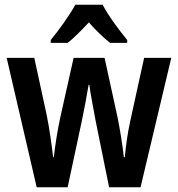

<svg xmlns="http://www.w3.org/2000/svg" viewBox="-20 -786 747 806"><path d="M411 -766H296C274 -725 227 -659 193 -618V-606H264C290 -626 321 -658 353 -692C383 -658 414 -628 442 -606H514V-618C478 -662 434 -721 411 -766ZM382 -276 438 0H570L699 -543H585L527 -279C515 -225 507 -164 504 -126H500C494 -180 483 -246 474 -291L419 -543H289L233 -293C221 -238 211 -172 206 -126H203C197 -179 187 -249 176 -303L124 -543H8L134 0H264L323 -276C332 -317 345 -388 352 -430H355C360 -391 374 -320 382 -276Z"/></svg>

Font: Noto Sans Arabic UI Cn SmBd
Style: Regular
Weight: 600
Width: 3
Designer: Monotype Design Team, Nadine Chahine and Nizar Qandah
Foundry: Monotype Imaging Inc.
Version: Version 2.010